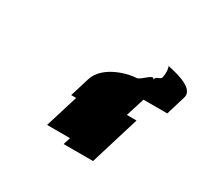

<svg xmlns="http://www.w3.org/2000/svg" viewBox="-105 -914 778 740"><g transform="rotate(30 283.5 -544.0)"><path d="M183 -490H205L160 -344H262L252 -312H383L450 -531H407L433 -614H539L565 -700C581 -752 471 -770 452 -775C455 -770 460 -750 453 -722C439 -710 433 -718 427 -700C422 -723 385 -673 368 -673C340 -673 232 -650 209 -575ZM452 -775C451 -776 452 -776 451 -776C448 -776 448 -776 452 -775Z"/></g></svg>

Font: bitstorm
Style: excnobl
Weight: 400
Version: Version 0.2